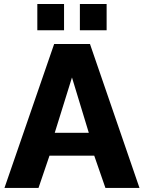

<svg xmlns="http://www.w3.org/2000/svg" viewBox="-20 -927 710 947"><path d="M164.1 -777.8V-907.2H295.9V-777.8ZM374 -777.8V-907.2H505.9V-777.8ZM247.1 -710H423.8L668 0H500L444.8 -159.2H224.1L169.9 0H2ZM418 -272 335 -544.9 250 -272Z"/></svg>

Font: Raleway-v4020 ExtraBold
Style: Regular
Weight: 800
Designer: Matt McInerney, Pablo Impallari, Rodrigo Fuenzalida
Foundry: Matt McInerney, Pablo Impallari, Rodrigo Fuenzalida
Version: Version 4.020;PS 004.020;hotconv 1.0.88;makeotf.lib2.5.64775